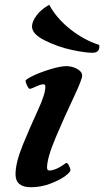

<svg xmlns="http://www.w3.org/2000/svg" viewBox="-20 -774 436 804"><path d="M186 -754Q217 -697 274.5 -651.5Q332 -606 395 -586Q396 -584 396 -579Q396 -553 366.5 -553Q337 -553 280.5 -565Q224 -577 169 -604Q114 -631 114 -663Q114 -683 132.5 -708.5Q151 -734 186 -754ZM110 10Q45 10 45 -44Q45 -93 76 -168.5Q107 -244 138.5 -312Q170 -380 170 -411Q170 -421 162 -421Q151 -421 130.5 -411.5Q110 -402 105 -402Q100 -402 93.5 -415.5Q87 -429 87 -436Q87 -441 116 -455.5Q145 -470 189 -483.5Q233 -497 257.5 -497Q282 -497 303 -485.5Q324 -474 324 -457.5Q324 -441 287.5 -364Q251 -287 214 -200Q177 -113 177 -72Q177 -60 187 -60Q211 -60 246 -84L257 -92Q263 -92 269 -80Q275 -68 275 -61Q275 -54 254.5 -38Q234 -22 193.5 -6Q153 10 110 10Z"/></svg>

Font: Clara
Style: Regular
Weight: 400
Designer: Proyecto DEMO
Foundry: Proyecto DEMO
Version: Version 1.002